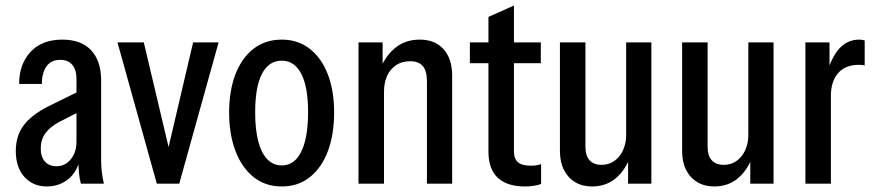

<svg xmlns="http://www.w3.org/2000/svg" viewBox="-20 -663 3158 693"><path d="M272 0Q267 -18 265 -39.5Q263 -61 263 -85H256V-377Q256 -412 240.5 -429.5Q225 -447 198 -447Q164 -447 147.5 -423Q131 -399 131 -360H49Q49 -431 90 -475.5Q131 -520 205 -520Q273 -520 309 -481.5Q345 -443 345 -373V-85Q345 -64 347.5 -42.5Q350 -21 355 0ZM149 10Q99 10 68 -24.5Q37 -59 37 -118Q37 -172 65 -210Q93 -248 154 -279L276 -339V-265L194 -223Q160 -205 143.5 -181.5Q127 -158 127 -127Q127 -97 142 -80Q157 -63 184 -63Q215 -63 235.5 -88Q256 -113 256 -152L267 -81Q253 -35 221.5 -12.5Q190 10 149 10Z M546 0 404 -510H499L602 -75H575L677 -510H769L627 0Z M997 10Q937 10 894.5 -24.5Q852 -59 829.5 -119Q807 -179 807 -257Q807 -335 829.5 -394Q852 -453 894.5 -486.5Q937 -520 997 -520Q1056 -520 1098.5 -486.5Q1141 -453 1163.5 -394Q1186 -335 1186 -257Q1186 -179 1164 -119Q1142 -59 1099.5 -24.5Q1057 10 997 10ZM997 -66Q1028 -66 1049 -88.5Q1070 -111 1081 -153.5Q1092 -196 1092 -258Q1092 -349 1067.5 -396.5Q1043 -444 997 -444Q950 -444 925.5 -396.5Q901 -349 901 -258Q901 -196 912 -153.5Q923 -111 944.5 -88.5Q966 -66 997 -66Z M1274 0V-510H1361V-414H1366V0ZM1521 0V-369Q1521 -407 1506 -424.5Q1491 -442 1461 -442Q1430 -442 1408.5 -427Q1387 -412 1376.5 -387.5Q1366 -363 1366 -333L1354 -418Q1374 -465 1409.5 -492.5Q1445 -520 1495 -520Q1550 -520 1581 -485.5Q1612 -451 1612 -390V0Z M1875 10Q1810 10 1776.5 -21.5Q1743 -53 1743 -115V-602L1835 -643V-117Q1835 -90 1849.5 -77.5Q1864 -65 1895 -65Q1908 -65 1917.5 -66.5Q1927 -68 1933 -71V1Q1923 5 1907.5 7.5Q1892 10 1875 10ZM1676 -435V-510H1932V-435Z M2117 10Q2082 10 2056 -5.5Q2030 -21 2015.5 -49.5Q2001 -78 2001 -118V-510H2093V-134Q2093 -101 2108 -84.5Q2123 -68 2151 -68Q2178 -68 2198 -82.5Q2218 -97 2229 -121.5Q2240 -146 2240 -175L2252 -90Q2232 -42 2198 -16Q2164 10 2117 10ZM2247 0V-93H2240V-510H2331V0Z M2558 10Q2523 10 2497 -5.5Q2471 -21 2456.5 -49.5Q2442 -78 2442 -118V-510H2534V-134Q2534 -101 2549 -84.5Q2564 -68 2592 -68Q2619 -68 2639 -82.5Q2659 -97 2670 -121.5Q2681 -146 2681 -175L2693 -90Q2673 -42 2639 -16Q2605 10 2558 10ZM2688 0V-93H2681V-510H2772V0Z M2887 0V-510H2974V-397H2979V0ZM2979 -317 2963 -394Q2982 -459 3011 -489.5Q3040 -520 3081 -520Q3092 -520 3101 -517V-427Q3098 -428 3092.5 -428.5Q3087 -429 3080 -429Q3031 -429 3005 -399Q2979 -369 2979 -317Z"/></svg>

Font: Instrument Sans Condensed Medium
Style: Regular
Weight: 500
Width: 3
Designer: Rodrigo Fuenzalida
Foundry: fragTYPE
Version: Version 1.000;gftools[0.9.28]